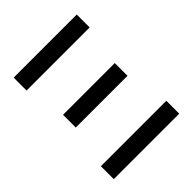

<svg xmlns="http://www.w3.org/2000/svg" viewBox="-201 -853 979 979"><g transform="rotate(-45 289.0 -363.5)"><path d="M525 -93V0H53V-93ZM513 -727V-634H58V-727ZM475 -415V-323H102V-415Z"/></g></svg>

Font: Sinter Medium
Style: Regular
Weight: 500
Foundry: Adobe & rsms
Version: Version 1.000